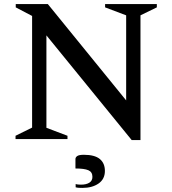

<svg xmlns="http://www.w3.org/2000/svg" viewBox="-20 -680 843 939"><path d="M56 0V-16L137 -56V-602L57 -644V-660H214L597 -189V-605L494 -644V-660H747V-644L667 -605V5H624L207 -507V-55L310 -16V0ZM383 239Q375 239 366 238.5Q357 238 350 236V220Q356 222 363.5 222.5Q371 223 376 223Q402 223 417 213.5Q432 204 432 185Q432 161 412 152.5Q392 144 349 144V98Q349 89 358 83Q367 77 390 77Q443 77 468 97.5Q493 118 493 156Q493 196 462 217.5Q431 239 383 239Z"/></svg>

Font: Spectral Medium
Style: Regular
Weight: 500
Designer: Jean-Baptiste Levee
Foundry: Production Type
Version: Version 2.001